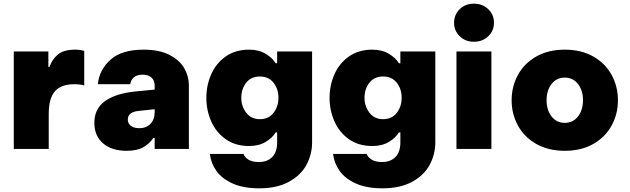

<svg xmlns="http://www.w3.org/2000/svg" viewBox="-20 -810 3425 1044"><path d="M55 0V-530H243V-446H249Q263 -487 294.5 -513.5Q326 -540 389 -540Q419 -540 438 -533V-345Q418 -352 384 -352Q312 -352 278.5 -313.5Q245 -275 245 -191V0Z M1007 -348V0H821V-60H814Q793 -29 759.5 -9.5Q726 10 668 10Q588 10 540.5 -30.5Q493 -71 493 -142Q493 -218 550 -259.5Q607 -301 711 -312L821 -323V-344Q821 -373 803.5 -388.5Q786 -404 756 -404Q724 -404 707.5 -389Q691 -374 688 -352H512Q520 -431 581 -485.5Q642 -540 761 -540Q847 -540 902.5 -511Q958 -482 982.5 -438Q1007 -394 1007 -348ZM821 -201V-216L734 -207Q675 -201 675 -160Q675 -138 692 -125.5Q709 -113 738 -113Q775 -113 798 -136.5Q821 -160 821 -201Z M1121 27H1304Q1310 45 1331 58Q1352 71 1387 71Q1434 71 1460.5 43.5Q1487 16 1487 -36V-90H1479Q1461 -60 1424 -38Q1387 -16 1334 -16Q1260 -16 1207.5 -53Q1155 -90 1128.5 -150Q1102 -210 1102 -278Q1102 -346 1128.5 -406Q1155 -466 1207.5 -503Q1260 -540 1334 -540Q1387 -540 1424.5 -517.5Q1462 -495 1479 -466H1487V-530H1677V-36Q1677 29 1646.5 86Q1616 143 1551 178.5Q1486 214 1390 214Q1303 214 1244.5 187.5Q1186 161 1156.5 119Q1127 77 1121 27ZM1494 -278Q1494 -326 1467.5 -360Q1441 -394 1393 -394Q1345 -394 1318.5 -360Q1292 -326 1292 -278Q1292 -232 1319 -197Q1346 -162 1393 -162Q1441 -162 1467.5 -196.5Q1494 -231 1494 -278Z M1791 27H1974Q1980 45 2001 58Q2022 71 2057 71Q2104 71 2130.5 43.5Q2157 16 2157 -36V-90H2149Q2131 -60 2094 -38Q2057 -16 2004 -16Q1930 -16 1877.5 -53Q1825 -90 1798.5 -150Q1772 -210 1772 -278Q1772 -346 1798.5 -406Q1825 -466 1877.5 -503Q1930 -540 2004 -540Q2057 -540 2094.5 -517.5Q2132 -495 2149 -466H2157V-530H2347V-36Q2347 29 2316.5 86Q2286 143 2221 178.5Q2156 214 2060 214Q1973 214 1914.5 187.5Q1856 161 1826.5 119Q1797 77 1791 27ZM2164 -278Q2164 -326 2137.5 -360Q2111 -394 2063 -394Q2015 -394 1988.5 -360Q1962 -326 1962 -278Q1962 -232 1989 -197Q2016 -162 2063 -162Q2111 -162 2137.5 -196.5Q2164 -231 2164 -278Z M2449 -686Q2449 -730 2479.5 -760Q2510 -790 2557 -790Q2604 -790 2635 -760Q2666 -730 2666 -686Q2666 -643 2635 -613Q2604 -583 2557 -583Q2510 -583 2479.5 -613Q2449 -643 2449 -686ZM2652 0H2462V-530H2652Z M2762 -265Q2762 -340 2796.5 -403Q2831 -466 2896.5 -503Q2962 -540 3051 -540Q3140 -540 3205.5 -503Q3271 -466 3305.5 -403Q3340 -340 3340 -265Q3340 -190 3305.5 -127Q3271 -64 3205.5 -27Q3140 10 3051 10Q2962 10 2896.5 -27Q2831 -64 2796.5 -127Q2762 -190 2762 -265ZM3150 -265Q3150 -318 3123 -353Q3096 -388 3051 -388Q3006 -388 2979 -353Q2952 -318 2952 -265Q2952 -212 2979 -177Q3006 -142 3051 -142Q3096 -142 3123 -177Q3150 -212 3150 -265Z"/></svg>

Font: Be Vietnam Black
Style: Regular
Weight: 900
Designer: Lam Bao; Tony Le; Vietanh Nguyen
Foundry: Yellow Type Foundry
Version: Version 5.000